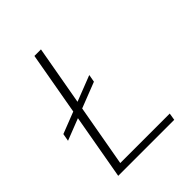

<svg xmlns="http://www.w3.org/2000/svg" viewBox="-197 -817 933 933"><g transform="rotate(-45 270.0 -350.0)"><path d="M20 -293 27 -332 319 -446 312 -407ZM72 0 196 -700H241L123 -37H463L457 0Z"/></g></svg>

Font: DM Sans 11pt ExtraLight
Style: Italic
Weight: 250
Italic angle: -10°
Version: Version 4.004;gftools[0.9.30]